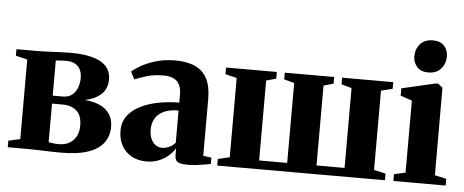

<svg xmlns="http://www.w3.org/2000/svg" viewBox="-51 -885 2464 1020"><g transform="rotate(5 1181.0 -375.0)"><path d="M300 4Q273 4 243.2 3Q213.5 2 185 1Q156.5 0 134 0H18.5V-35L81 -49V-473.5L19 -488V-523H134.5Q156.5 -523 186.5 -524.5Q216.5 -526 248.5 -527.5Q280.5 -529 307 -529Q382.5 -529 430.2 -514.2Q478 -499.5 500.5 -472.5Q523 -445.5 523 -407Q523 -355.5 490.8 -326Q458.5 -296.5 404.5 -285.5Q448.5 -282.5 482.5 -268Q516.5 -253.5 536.2 -225.5Q556 -197.5 556 -155.5Q556 -108.5 530.8 -72.5Q505.5 -36.5 449.5 -16.2Q393.5 4 300 4ZM285.5 -40Q336 -40 364 -69.5Q392 -99 392 -148Q392 -203 363.2 -227.2Q334.5 -251.5 289.5 -251.5H232.5V-46Q238.5 -44.5 246.8 -43.2Q255 -42 265 -41Q275 -40 285.5 -40ZM232.5 -294H286Q316 -294 335 -308.8Q354 -323.5 363.2 -347.8Q372.5 -372 372.5 -401Q372.5 -427 362.8 -445.8Q353 -464.5 334.2 -474.5Q315.5 -484.5 287.5 -484.5Q272 -484.5 258 -483.5Q244 -482.5 232.5 -481Z M757.5 11Q714.5 11 680.5 -7.2Q646.5 -25.5 627 -59.5Q607.5 -93.5 607.5 -140.5Q607.5 -187.5 633.2 -221Q659 -254.5 702 -275.2Q745 -296 798 -305.8Q851 -315.5 905.5 -315.5V-360.5Q905.5 -389 896 -409.5Q886.5 -430 865.5 -441Q844.5 -452 810 -452Q758 -452 718.5 -439.5Q679 -427 656.5 -417.5L636 -457.5Q651.5 -472 683.5 -490.5Q715.5 -509 761.8 -523Q808 -537 865.5 -537Q929.5 -537 972 -517.2Q1014.5 -497.5 1035.8 -456Q1057 -414.5 1057 -349V-45L1101 -39.5V-5.5Q1090 -3.5 1069.8 0.2Q1049.5 4 1025.2 6.8Q1001 9.5 978 9.5Q943.5 9.5 926.8 1Q910 -7.5 910 -37.5V-73Q900 -54.5 879 -35Q858 -15.5 827.2 -2.2Q796.5 11 757.5 11ZM835 -68.5Q852.5 -68.5 872.8 -77.2Q893 -86 905.5 -102V-273.5Q856 -273.5 825.5 -258.5Q795 -243.5 780.8 -218Q766.5 -192.5 766.5 -160.5Q766.5 -132.5 775.2 -112Q784 -91.5 799.5 -80Q815 -68.5 835 -68.5Z M1135.5 0V-35.5L1198 -49.5V-472.5L1137 -487.5V-523H1407.5V-487.5L1355 -472.5V-46.5H1504.5V-472.5L1450 -487.5V-523H1713.5V-487.5L1661 -472.5V-46.5H1810.5V-472.5L1756 -487.5V-523H2028.5V-487.5L1967.5 -472.5V-49.5L2030 -35.5V0Z M2075 0V-36L2135.5 -50V-434L2074 -455V-494L2255.5 -536H2267.5L2291.5 -515.5L2292 -49.5L2353.5 -36V0ZM2208 -590.5Q2169 -590.5 2148.5 -614.2Q2128 -638 2128 -670Q2128 -708.5 2151.8 -735.5Q2175.5 -762.5 2219.5 -762.5H2220.5Q2259.5 -762.5 2280 -739.5Q2300.5 -716.5 2300.5 -684Q2300.5 -646 2276.8 -618.2Q2253 -590.5 2209 -590.5Z"/></g></svg>

Font: Merriweather 96pt ExtraBold
Style: Regular
Weight: 800
Version: Version 2.100